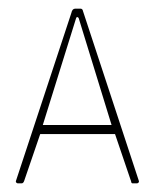

<svg xmlns="http://www.w3.org/2000/svg" viewBox="-20 -424 360 444"><path d="M297 0H287Q284 0 283.5 -3Q283 -6 282 -8L246 -114H73L36 -6Q34 0 30 0H21Q20 0 18 -1.5Q16 -3 17 -6L145 -394Q147 -404 154 -404H166Q171 -404 172 -398L301 -6Q302 -3 300 -1.5Q298 0 297 0ZM156 -382 79 -135H238L162 -382Q161 -384 159 -384.5Q157 -385 156 -382Z"/></svg>

Font: Chathura Thin
Style: Regular
Weight: 250
Designer: Appaji Ambarisha Darbha
Foundry: Aditya Fonts
Version: Version 1.001 2016